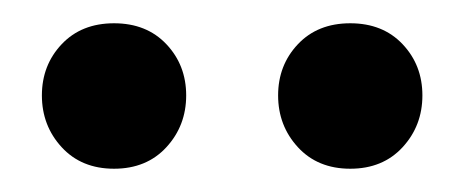

<svg xmlns="http://www.w3.org/2000/svg" viewBox="-20 -746 400 165"><path d="M16 -664Q16 -690 33 -708Q50 -726 78 -726Q106 -726 123 -708Q140 -690 140 -664Q140 -638 123 -619.5Q106 -601 78 -601Q50 -601 33 -619.5Q16 -638 16 -664ZM219 -664Q219 -690 236 -708Q253 -726 281 -726Q309 -726 326 -708Q343 -690 343 -664Q343 -638 326 -619.5Q309 -601 281 -601Q253 -601 236 -619.5Q219 -638 219 -664Z"/></svg>

Font: Tiro Tamil
Style: Regular
Weight: 400
Designer: Tamil: Fernando Mello & Fiona Ross. Latin: John Hudson.
Foundry: Tiro Typeworks Ltd.
Version: Version 1.52